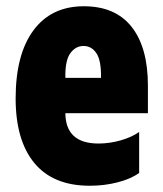

<svg xmlns="http://www.w3.org/2000/svg" viewBox="-20 -584 520 614"><path d="M267 10Q150 10 90 -62.5Q30 -135 30 -269Q30 -410 87 -487Q144 -564 248 -564Q349 -564 401 -498Q453 -432 453 -310V-222H189Q190 -125 295 -125Q330 -125 365.5 -135Q401 -145 425 -162V-31Q399 -12 356.5 -1Q314 10 267 10ZM189 -335H303Q304 -390 288.5 -413.5Q273 -437 247 -437Q222 -437 205 -414Q188 -391 189 -335Z"/></svg>

Font: Noto Sans ExtraCondensed Black
Style: Regular
Weight: 900
Width: 2
Designer: Monotype Design Team
Foundry: Monotype Imaging Inc.
Version: Version 2.013; ttfautohint (v1.8.4.7-5d5b)